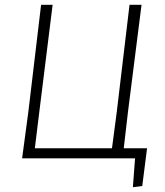

<svg xmlns="http://www.w3.org/2000/svg" viewBox="-20 -659 687 799"><path d="M72 0 98 -194 151 -639H199L144 -197L125 -42H446L466 -194L519 -639H569L513 -197L495 -42H592L572 115L533 120L542 0Z"/></svg>

Font: Alegreya Sans SC Light
Style: Italic
Weight: 300
Italic angle: -7°
Designer: Juan Pablo del Peral
Foundry: Huerta Tipografica
Version: Version 2.007